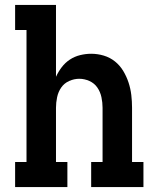

<svg xmlns="http://www.w3.org/2000/svg" viewBox="-20 -755 640 775"><path d="M41 0V-101H87V-634H41V-735H206V-445Q215 -465 229 -483.5Q243 -502 262 -514.5Q281 -527 303.5 -532.5Q326 -538 348 -538Q374 -538 399 -530.5Q424 -523 444 -507Q464 -491 477.5 -468.5Q491 -446 499 -421.5Q507 -397 510 -371.5Q513 -346 513 -320V-101H559V0H348V-101H394V-320Q394 -341 389.5 -362.5Q385 -384 373 -401.5Q361 -419 341 -428Q321 -437 300 -437Q279 -437 259 -428Q239 -419 227 -401.5Q215 -384 210.5 -362.5Q206 -341 206 -320V-101H252V0Z"/></svg>

Font: Iosevka Curly Slab Extended
Style: Bold
Weight: 700
Width: 7
Monospace: yes
Designer: Belleve Invis
Foundry: Belleve Invis
Version: Version 11.1.0; ttfautohint (v1.8.3)